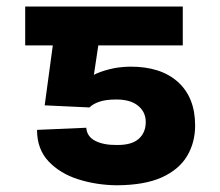

<svg xmlns="http://www.w3.org/2000/svg" viewBox="-20 -548 662 577"><path d="M249 -225.1 114.3 -231.4 138.7 -411.6H55.7V-528.3H529.3V-411.6H275.4L262.2 -323.2Q278.8 -332 307.6 -339.6Q336.4 -347.2 371.1 -347.7Q463.4 -348.1 514.9 -301.5Q566.4 -254.9 566.4 -170.9Q566.4 -119.6 542.2 -79.1Q518.1 -38.6 466.6 -15.1Q415 8.3 331.5 8.8Q270.5 8.3 215.6 -9Q160.6 -26.4 126 -63Q91.3 -99.6 91.3 -157.7L239.3 -164.1Q241.2 -137.7 266.1 -124.8Q291 -111.8 331.5 -112.3Q375.5 -111.8 396.7 -130.6Q418 -149.4 418 -181.2Q418 -211.4 395 -230.2Q372.1 -249 329.6 -249Q297.9 -249 278.3 -242.2Q258.8 -235.4 249 -225.1Z"/></svg>

Font: Inter Tight
Style: Bold
Weight: 700
Designer: Rasmus Andersson
Foundry: rsms
Version: Version 3.004; ttfautohint (v1.8.4.7-5d5b)